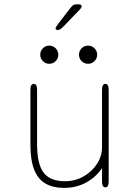

<svg xmlns="http://www.w3.org/2000/svg" viewBox="-20 -878 659 909"><path d="M140 -481Q155.5 -481 155.5 -452.5V-197Q155.5 -101 186.5 -60.5Q217.5 -20 287 -20Q336 -20 375.8 -42.8Q415.5 -65.5 439.2 -102.2Q463 -139 463 -181V-452.5Q463 -481 479 -481Q494.5 -481 494.5 -452.5V-19.5Q494.5 9 479 9Q463 9 463 -19.5V-82Q436.5 -41.5 389.8 -15Q343 11.5 283.5 11.5Q230.5 11.5 195 -9.2Q159.5 -30 141.8 -75Q124 -120 124 -192.5V-452.5Q124 -481 140 -481ZM213 -576Q195.5 -576 183 -588.5Q170.5 -601 170.5 -619Q170.5 -637 183 -649.5Q195.5 -662 213 -662Q231 -662 243.5 -649.5Q256 -637 256 -619Q256 -601 243.5 -588.5Q231 -576 213 -576ZM397 -576Q379 -576 366.5 -588.5Q354 -601 354 -619Q354 -637 366.5 -649.5Q379 -662 397 -662Q414.5 -662 427.2 -649.5Q440 -637 440 -619Q440 -601 427.2 -588.5Q414.5 -576 397 -576ZM253 -735.5Q251 -735.5 247 -737.2Q243 -739 243 -743Q243 -749 257.5 -768L314 -841Q321 -850 326.8 -853.8Q332.5 -857.5 343.5 -857.5H351.5Q357.5 -857.5 362 -855.5Q366.5 -853.5 366.5 -849Q366.5 -841.5 357.5 -832.5L281 -753Q273 -745 266 -740.2Q259 -735.5 253 -735.5Z"/></svg>

Font: Sono Monospace ExtraLight
Style: Regular
Weight: 250
Version: Version 2.112